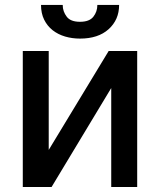

<svg xmlns="http://www.w3.org/2000/svg" viewBox="-20 -750 642 770"><path d="M175.4 -545.5V-148.8L415.8 -545.5H530.2V0H426.1V-397L186.8 0H71.4V-545.5ZM231.5 -730.1Q231.5 -716.6 235.6 -705.1Q239.7 -693.5 247.5 -683.2Q262.8 -662.6 300.8 -662.6Q338.4 -662.6 354.4 -682.9Q370.4 -703.1 370.4 -730.1H457.7Q457.7 -670.8 415.5 -632.8Q373.6 -595.2 300.8 -595.2Q269.5 -595.2 241.1 -603.5Q212.7 -611.9 191.2 -628.7Q169.7 -645.6 157.1 -671Q144.5 -696.4 144.5 -730.1Z"/></svg>

Font: Inter P Medium
Style: Regular
Weight: 500
Designer: Rasmus Andersson
Foundry: rsms
Version: Version 3.018;git-588b23468